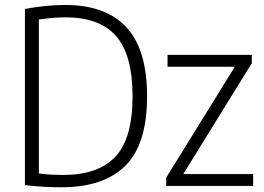

<svg xmlns="http://www.w3.org/2000/svg" viewBox="-20 -768 1092 793"><path d="M234 5.5Q198 5.5 162.8 3.5Q127.5 1.5 83 -3.5V-731Q122 -738.5 165 -743Q208 -747.5 249 -747.5Q417 -747.5 502.2 -655.2Q587.5 -563 587.5 -370Q587.5 -172.5 497.8 -83.5Q408 5.5 234 5.5ZM242.5 -45.5Q385 -45.5 456.2 -120.5Q527.5 -195.5 527.5 -370Q527.5 -542 459.2 -619.2Q391 -696.5 250 -696.5Q224 -696.5 196.2 -694Q168.5 -691.5 140.5 -687.5V-51.5Q165.5 -48 190 -46.8Q214.5 -45.5 242.5 -45.5ZM666.5 0V-34.5L950 -492.5H672V-541.5H1020V-507L737 -49H1025.5V0Z"/></svg>

Font: Encode Sans Semi Condensed Light
Style: Regular
Weight: 300
Width: 4
Designer: Multiple Designers
Foundry: Impallari Type
Version: Version 3.000; ttfautohint (v1.8.3) -l 8 -r 50 -G 200 -x 14 